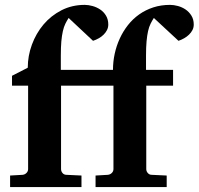

<svg xmlns="http://www.w3.org/2000/svg" viewBox="-20 -760 807 780"><path d="M767.1 -660.2Q767.1 -648.4 762 -638.2Q756.8 -627.9 748 -619.4Q739.3 -610.8 728 -604.5Q716.8 -598.1 705.1 -594.2L605 -687Q597.7 -675.8 591.6 -663.3Q585.4 -650.9 581.5 -633.5Q577.6 -616.2 575.4 -592.3Q573.2 -568.4 573.2 -534.2V-476.1H683.1V-412.1H574.2V-73.2Q574.2 -64 580.6 -56.9Q586.9 -49.8 596.2 -49.8L657.2 -46.9V0H368.2V-46.9L418 -49.8Q427.7 -50.8 434.3 -57.4Q440.9 -64 440.9 -73.2V-412.1H228V-73.2Q228 -64 234.1 -56.9Q240.2 -49.8 250 -49.8L311 -46.9V0H21V-46.9L71.8 -49.8Q81.1 -50.8 87.6 -57.4Q94.2 -64 94.2 -73.2V-412.1H28.8V-452.1L92.8 -484.9Q92.8 -532.7 109.6 -578.6Q126.5 -624.5 156.7 -660.4Q187 -696.3 229.7 -718.3Q272.5 -740.2 324.2 -740.2Q338.9 -740.2 355.7 -735.6Q372.6 -731 387 -721.4Q401.4 -711.9 410.6 -696.5Q419.9 -681.2 419.9 -660.2Q419.9 -648.4 414.8 -638.2Q409.7 -627.9 401.1 -619.4Q392.6 -610.8 381.3 -604.5Q370.1 -598.1 357.9 -594.2L258.8 -687Q251.5 -675.8 245.4 -663.3Q239.3 -650.9 235.4 -633.5Q231.4 -616.2 229.2 -592.3Q227.1 -568.4 227.1 -534.2V-476.1H439Q439 -509.3 446 -541.7Q453.1 -574.2 466.6 -603.5Q480 -632.8 499.8 -658Q519.5 -683.1 545.4 -701.4Q571.3 -719.7 602.8 -730Q634.3 -740.2 670.9 -740.2Q686 -740.2 702.9 -735.6Q719.7 -731 733.9 -721.4Q748 -711.9 757.6 -696.5Q767.1 -681.2 767.1 -660.2Z"/></svg>

Font: Charis SIL
Style: Bold
Weight: 700
Foundry: SIL International
Version: Version 4.112